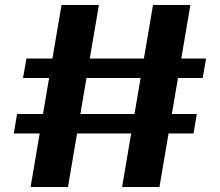

<svg xmlns="http://www.w3.org/2000/svg" viewBox="-20 -735 882 770"><path d="M376.6 -715 252.6 15H102.7L226.7 -715ZM743.5 -715 619.5 15H469.6L593.6 -715ZM806.6 -500.3 792.9 -422.3H72.3L86 -500.3ZM769 -277.7 756.3 -199.7H35.2L48.4 -277.7Z"/></svg>

Font: Pathway Extreme 8pt Thin
Style: Regular
Weight: 100
Designer: Eduardo Rodriguez Tunni
Foundry: Eduardo Rodriguez Tunni
Version: Version 1.000